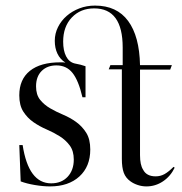

<svg xmlns="http://www.w3.org/2000/svg" viewBox="-20 -657 651 687"><path d="M196 -434Q201 -434 205 -434Q209 -434 214 -433Q195 -445 185.5 -465Q176 -485 176 -511Q176 -537 187.5 -560Q199 -583 218.5 -600Q238 -617 264 -627Q290 -637 320 -637Q398 -637 438.5 -582Q479 -527 481 -424H595L589 -408H481V-102Q481 -67 492 -50Q504 -26 537 -26Q554 -26 568.5 -34Q583 -42 601 -60L605 -57Q590 -26 563 -8Q536 10 504 10Q488 10 473 5Q458 0 447 -8Q430 -20 423 -38.5Q416 -57 416 -89V-409H369L375 -424H419V-487Q419 -627 317 -627Q268 -627 237 -594.5Q206 -562 206 -508Q206 -476 216.5 -455.5Q227 -435 247 -430Q258 -428 268 -425.5Q278 -423 286 -420V-309H275Q261 -369 239.5 -396Q218 -423 182 -423Q149 -423 129 -403Q109 -383 109 -348Q109 -318 123.5 -300Q138 -282 159.5 -269.5Q181 -257 206 -246.5Q231 -236 252.5 -220.5Q274 -205 288.5 -182Q303 -159 303 -122Q303 -61 264 -25.5Q225 10 159 10Q134 10 104.5 5Q75 0 54 -8L49 -138H61Q82 -1 163 -1Q200 -1 222 -24.5Q244 -48 244 -86Q244 -117 229.5 -136.5Q215 -156 193.5 -169.5Q172 -183 146.5 -194Q121 -205 99.5 -220Q78 -235 63.5 -257.5Q49 -280 49 -316Q49 -373 87 -403.5Q125 -434 196 -434Z"/></svg>

Font: Libre Caslon Display
Style: Regular
Weight: 400
Designer: Pablo Impallari, Rodrigo Fuenzalida
Foundry: Pablo Impallari, Rodrigo Fuenzalida
Version: Version 1.002; ttfautohint (v1.5)